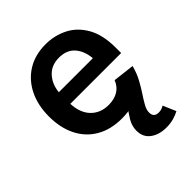

<svg xmlns="http://www.w3.org/2000/svg" viewBox="-212 -678 1015 1015"><g transform="rotate(-45 295.5 -171.0)"><path d="M308.1 10.7Q225.6 10.7 166 -23.7Q106.4 -58.1 74.5 -121.1Q42.5 -184.1 42.5 -269.5Q42.5 -354 74.2 -417.7Q106 -481.4 163.6 -517.1Q221.2 -552.7 299.8 -552.7Q366.7 -552.7 423.8 -523.7Q481 -494.6 515.4 -433.6Q549.8 -372.6 549.8 -277.3V-237.3H169.9Q172.9 -167 210.9 -128.2Q249 -89.4 309.6 -89.4Q351.1 -89.4 380.9 -107.2Q410.6 -125 423.8 -160.2L543.9 -146Q526.9 -75.2 464.8 -32.2Q402.8 10.7 308.1 10.7ZM170.4 -323.7H424.8Q419.4 -382.3 388.2 -417.5Q356.9 -452.6 300.3 -452.6Q242.7 -452.6 209 -415.5Q175.3 -378.4 170.4 -323.7ZM440.9 210.9Q386.7 210.9 351.6 184.8Q316.4 158.7 316.4 110.4Q316.4 75.7 335 44.4Q353.5 13.2 381.8 -21.5L543.9 -146Q533.2 -104 514.6 -69.6Q496.1 -35.2 477.1 -6.6Q458 22 444.8 45.7Q431.6 69.3 431.6 89.4Q431.6 126 468.3 126Q480.5 126 490.2 122.6Q500 119.1 508.3 114.3L539.1 186.5Q522 196.3 496.3 203.6Q470.7 210.9 440.9 210.9Z"/></g></svg>

Font: Inter Semi Bold
Style: Regular
Weight: 600
Designer: Rasmus Andersson
Foundry: rsms
Version: Version 4.000;git-e0f93cc